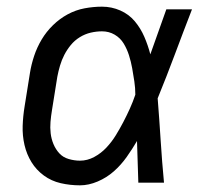

<svg xmlns="http://www.w3.org/2000/svg" viewBox="-20 -548 640 576"><path d="M220 8Q190 8 162 1.5Q134 -5 111.5 -21.5Q89 -38 74.5 -61.5Q60 -85 53.5 -113Q47 -141 48 -170.5Q49 -200 54 -230L70 -330Q74 -355 82.5 -380.5Q91 -406 105 -429.5Q119 -453 139 -472.5Q159 -492 183 -505Q207 -518 233.5 -523Q260 -528 286 -528Q315 -528 341 -516.5Q367 -505 384.5 -484Q402 -463 413 -437.5Q424 -412 431 -385Q443 -419 455 -452.5Q467 -486 479 -520H556Q530 -453 505 -386Q480 -319 453 -253Q458 -190 462 -126.5Q466 -63 472 0H395Q394 -31 393 -62.5Q392 -94 391 -125Q377 -101 360 -77Q343 -53 321.5 -34Q300 -15 273 -3.5Q246 8 220 8ZM220 -66Q242 -66 262.5 -77Q283 -88 299 -105Q315 -122 327 -141.5Q339 -161 349.5 -181Q360 -201 369.5 -222Q379 -243 386 -264Q386 -284 383 -304Q380 -324 376.5 -343.5Q373 -363 367 -382Q361 -401 351 -417.5Q341 -434 324 -444Q307 -454 286 -454Q269 -454 252 -450Q235 -446 219.5 -436.5Q204 -427 192.5 -413Q181 -399 173 -383.5Q165 -368 160 -351Q155 -334 152 -318L136 -218Q133 -200 131.5 -182.5Q130 -165 132 -148Q134 -131 140.5 -115.5Q147 -100 158 -88Q169 -76 186 -71Q203 -66 220 -66Z"/></svg>

Font: Iosevka Extended
Style: Italic
Weight: 400
Width: 7
Italic angle: -9°
Monospace: yes
Designer: Belleve Invis
Foundry: Belleve Invis
Version: Version 32.5.0; ttfautohint (v1.8.4)